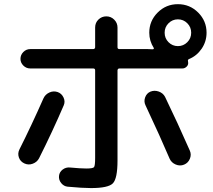

<svg xmlns="http://www.w3.org/2000/svg" viewBox="-20 -870 1040 939"><path d="M804.2 -663.6Q823.2 -644.5 850.1 -644.5Q877 -644.5 896 -663.6Q915 -682.6 915 -710Q915 -737.3 896 -756.3Q877 -775.4 850.1 -775.4Q823.2 -775.4 804.2 -756.3Q785.2 -737.3 785.2 -710Q785.2 -682.6 804.2 -663.6ZM990.2 -710Q990.2 -667 966.3 -631.8Q942.4 -596.7 904.3 -581.1Q897.5 -578.1 899.4 -571.3Q900.4 -568.4 900.4 -561.5Q900.4 -550.8 891.6 -543Q882.8 -535.2 872.1 -535.2H564.5Q555.7 -535.2 554.7 -526.4V-85Q554.7 2.9 532.2 26.4Q509.8 49.8 424.8 49.8Q383.8 49.8 310.5 43Q292 41 279.3 25.4Q266.6 9.8 268.6 -9.8Q270.5 -28.3 286.1 -40.5Q301.8 -52.7 322.3 -50.8Q374 -45.9 402.3 -45.9Q434.6 -45.9 439.9 -52.7Q445.3 -59.6 445.3 -98.6V-526.4Q445.3 -535.2 435.5 -535.2H127.9Q108.4 -535.2 94.2 -549.3Q80.1 -563.5 80.1 -582Q80.1 -601.6 94.2 -615.7Q108.4 -629.9 127.9 -629.9H435.5Q444.3 -629.9 445.3 -638.7V-735.4Q445.3 -758.8 461.4 -774.4Q477.5 -790 500 -790Q522.5 -790 538.6 -773.9Q554.7 -757.8 554.7 -735.4V-638.7Q554.7 -629.9 564.5 -629.9H703.1Q719.7 -629.9 727.5 -628.9Q729.5 -628.9 731.4 -630.9Q733.4 -632.8 732.4 -634.8Q710 -669.9 710 -710Q710 -767.6 751 -808.6Q792 -849.6 850.1 -849.6Q908.2 -849.6 949.2 -808.6Q990.2 -767.6 990.2 -710ZM75.2 -139.6Q132.8 -253.9 192.4 -388.7Q201.2 -408.2 221.2 -417.5Q241.2 -426.8 261.7 -419.9Q281.2 -413.1 290.5 -393.6Q299.8 -374 292 -355.5Q236.3 -225.6 170.9 -95.7Q161.1 -77.1 140.1 -69.3Q119.1 -61.5 99.1 -70.8Q79.1 -80.1 72.3 -100.1Q65.4 -120.1 75.2 -139.6ZM809.6 -93.8Q765.6 -197.3 691.4 -355.5Q682.6 -374 689.9 -394Q697.3 -414.1 715.8 -421.9Q735.4 -429.7 756.3 -422.4Q777.3 -415 787.1 -396.5Q848.6 -269.5 908.2 -133.8Q917 -114.3 908.7 -93.8Q900.4 -73.2 880.4 -64.9Q860.4 -56.6 839.4 -65.4Q818.4 -74.2 809.6 -93.8Z"/></svg>

Font: Rounded Mgen+ 1m medium
Style: Regular
Weight: 500
Designer: [Source Han Sans]
Ryoko NISHIZUKA  (kana & ideographs); Paul D. Hunt (Latin, Greek & Cyrillic); Wenlong ZHANG  (bopomofo
Version: Version 1.059.20150602